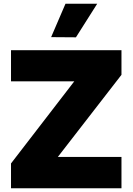

<svg xmlns="http://www.w3.org/2000/svg" viewBox="-20 -1009 711 1029"><path d="M501 -989 387 -809 254 -810 331 -989ZM631 0H39V-133L378 -573H39V-740H631V-608L290 -168H631Z"/></svg>

Font: Be Vietnam Black
Style: Regular
Weight: 900
Designer: Lam Bao; Tony Le; Vietanh Nguyen
Foundry: Yellow Type Foundry
Version: Version 5.000